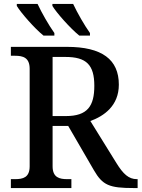

<svg xmlns="http://www.w3.org/2000/svg" viewBox="-20 -951 716 971"><path d="M381 -771H435V-784C407 -823 371 -886 350 -931H245V-921C266 -886 336 -807 381 -771ZM200 -771H255V-784C227 -823 191 -886 170 -931H65V-921C86 -886 155 -807 200 -771ZM35 0H341V-45H320C281 -45 246 -53 246 -110V-314H325L455 -90C499 -14 533 0 656 0H676V-45H672C631 -45 603 -71 569 -126L437 -339C506 -364 581 -416 581 -523C581 -650 496 -714 319 -714H35V-669H56C96 -669 130 -660 130 -603V-110C130 -53 96 -45 56 -45H35ZM313 -364H246V-663H311C417 -663 457 -623 457 -517C457 -415 423 -364 313 -364Z"/></svg>

Font: Noto Serif Medium
Style: Regular
Weight: 500
Designer: Monotype Design Team
Foundry: Monotype Imaging Inc.
Version: Version 2.013